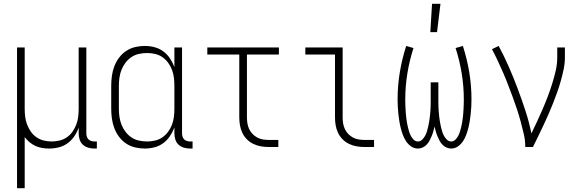

<svg xmlns="http://www.w3.org/2000/svg" viewBox="-20 -768 3040 1003"><path d="M69 215V-520H109V-200Q109 -179 111.5 -158Q114 -137 121.5 -117.5Q129 -98 141 -80.5Q153 -63 170.5 -51Q188 -39 208.5 -34Q229 -29 250 -29Q271 -29 291.5 -34Q312 -39 329.5 -51Q347 -63 359 -80.5Q371 -98 378.5 -117.5Q386 -137 388.5 -158Q391 -179 391 -200V-520H431V-71Q431 -63 433.5 -54.5Q436 -46 442 -40Q448 -34 456.5 -31.5Q465 -29 473 -29H486V8H473Q457 8 441 3.5Q425 -1 413 -12Q401 -23 396 -39Q391 -55 391 -71V-102Q383 -78 368.5 -56.5Q354 -35 333.5 -20Q313 -5 288 1.5Q263 8 237 8Q219 8 200.5 5Q182 2 165.5 -5.5Q149 -13 134.5 -25Q120 -37 109 -52V215Z M736 8Q711 8 685.5 2Q660 -4 638.5 -18.5Q617 -33 601.5 -54Q586 -75 577 -99Q568 -123 564.5 -148.5Q561 -174 561 -200V-320Q561 -346 564.5 -371.5Q568 -397 577 -421Q586 -445 601.5 -466Q617 -487 638.5 -501.5Q660 -516 685.5 -522Q711 -528 736 -528Q762 -528 787 -521.5Q812 -515 832.5 -500Q853 -485 867.5 -463.5Q882 -442 891 -418V-520H931V-71Q931 -63 933.5 -54.5Q936 -46 942 -40Q948 -34 956.5 -31.5Q965 -29 973 -29H986V8H973Q957 8 941 3.5Q925 -1 913 -12Q901 -23 896 -39Q891 -55 891 -71V-102Q882 -78 867.5 -56.5Q853 -35 832.5 -20Q812 -5 787 1.5Q762 8 736 8ZM749 -29Q770 -29 791 -34Q812 -39 829 -51Q846 -63 858.5 -80Q871 -97 878.5 -117Q886 -137 888.5 -158Q891 -179 891 -200V-320Q891 -341 888.5 -362Q886 -383 878.5 -403Q871 -423 858.5 -440Q846 -457 829 -469Q812 -481 791 -486Q770 -491 749 -491Q728 -491 706.5 -486.5Q685 -482 667 -470Q649 -458 636 -441Q623 -424 615 -404Q607 -384 604 -362.5Q601 -341 601 -320V-200Q601 -179 604 -157.5Q607 -136 615 -116Q623 -96 636 -79Q649 -62 667 -50Q685 -38 706.5 -33.5Q728 -29 749 -29Z M1385 0Q1364 0 1343.5 -3.5Q1323 -7 1304 -16Q1285 -25 1270 -40Q1255 -55 1246 -74Q1237 -93 1233.5 -113.5Q1230 -134 1230 -155V-483H1063V-520H1437V-483H1270V-155Q1270 -139 1272.5 -123.5Q1275 -108 1281.5 -94Q1288 -80 1299 -68.5Q1310 -57 1324 -49.5Q1338 -42 1353.5 -39.5Q1369 -37 1385 -37H1434V0Z M1885 0Q1864 0 1843.5 -3.5Q1823 -7 1804 -16Q1785 -25 1770 -40Q1755 -55 1746 -74Q1737 -93 1733.5 -113.5Q1730 -134 1730 -155V-483H1575V-520H1770V-155Q1770 -139 1772.5 -123.5Q1775 -108 1781.5 -94Q1788 -80 1799 -68.5Q1810 -57 1824 -49.5Q1838 -42 1853.5 -39.5Q1869 -37 1885 -37H1934V0Z M2228 -600 2237 -748H2281L2263 -600ZM2163 8Q2144 8 2128 -3Q2112 -14 2101.5 -30Q2091 -46 2084.5 -63.5Q2078 -81 2073.5 -99Q2069 -117 2066 -136Q2063 -155 2061 -173.5Q2059 -192 2058 -211Q2057 -230 2057 -249Q2057 -320 2068.5 -390Q2080 -460 2102 -528L2140 -517Q2119 -452 2108 -384Q2097 -316 2097 -248Q2097 -236 2097.5 -223.5Q2098 -211 2098.5 -199Q2099 -187 2100 -175Q2101 -163 2102.5 -151Q2104 -139 2106 -127Q2108 -115 2111 -103Q2114 -91 2117.5 -79.5Q2121 -68 2127 -57Q2133 -46 2142 -37.5Q2151 -29 2163 -29Q2176 -29 2185.5 -38.5Q2195 -48 2201 -59Q2207 -70 2210.5 -82.5Q2214 -95 2217 -107.5Q2220 -120 2222 -132.5Q2224 -145 2225.5 -158Q2227 -171 2228 -183.5Q2229 -196 2229.5 -209Q2230 -222 2230 -234.5Q2230 -247 2230 -260V-338H2270V-260Q2270 -247 2270 -234.5Q2270 -222 2270.5 -209Q2271 -196 2272 -183.5Q2273 -171 2274.5 -158Q2276 -145 2278 -132.5Q2280 -120 2283 -107.5Q2286 -95 2289.5 -82.5Q2293 -70 2299 -59Q2305 -48 2314.5 -38.5Q2324 -29 2337 -29Q2349 -29 2358 -37.5Q2367 -46 2373 -57Q2379 -68 2382.5 -79.5Q2386 -91 2389 -103Q2392 -115 2394 -127Q2396 -139 2397.5 -151Q2399 -163 2400 -175Q2401 -187 2401.5 -199Q2402 -211 2402.5 -223.5Q2403 -236 2403 -248Q2403 -316 2392 -384Q2381 -452 2360 -517L2398 -528Q2420 -460 2431.5 -390Q2443 -320 2443 -249Q2443 -230 2442 -211Q2441 -192 2439 -173.5Q2437 -155 2434 -136Q2431 -117 2426.5 -99Q2422 -81 2415.5 -63.5Q2409 -46 2398.5 -30Q2388 -14 2372 -3Q2356 8 2337 8Q2324 8 2312 2.5Q2300 -3 2291 -12.5Q2282 -22 2276 -33.5Q2270 -45 2265 -57Q2260 -69 2256.5 -81.5Q2253 -94 2250 -107Q2247 -94 2243.5 -81.5Q2240 -69 2235 -57Q2230 -45 2224 -33.5Q2218 -22 2209 -12.5Q2200 -3 2188 2.5Q2176 8 2163 8Z M2724 0Q2724 -34 2716.5 -67Q2709 -100 2700 -133Q2691 -166 2680.5 -198Q2670 -230 2658 -262Q2646 -294 2634 -325.5Q2622 -357 2608.5 -388Q2595 -419 2580.5 -450Q2566 -481 2550 -511L2585 -528Q2614 -474 2638.5 -418Q2663 -362 2684.5 -304.5Q2706 -247 2725 -189Q2744 -131 2756 -71Q2771 -102 2786 -134Q2801 -166 2815 -198.5Q2829 -231 2841.5 -264Q2854 -297 2864.5 -330.5Q2875 -364 2883 -398.5Q2891 -433 2891 -468V-520H2931V-468Q2931 -437 2924.5 -406Q2918 -375 2909.5 -345Q2901 -315 2890.5 -285.5Q2880 -256 2868.5 -227Q2857 -198 2844.5 -169.5Q2832 -141 2818.5 -112.5Q2805 -84 2791.5 -56Q2778 -28 2764 0Z"/></svg>

Font: Iosevka SS18 Extralight
Style: Regular
Weight: 200
Monospace: yes
Designer: Belleve Invis
Foundry: Belleve Invis
Version: Version 25.1.1; ttfautohint (v1.8.4)